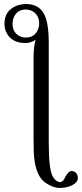

<svg xmlns="http://www.w3.org/2000/svg" viewBox="-20 -718 405 950"><path d="M2 -601.1Q2 -663.1 58.1 -688Q81.5 -697.8 108.9 -698.2Q183.6 -698.2 207 -627.9Q220.7 -585 221.2 -514.2V-13.2Q221.2 126 242.2 157.2Q257.3 182.6 278.8 183.1Q293 181.6 303.2 157.2Q317.9 129.4 334 127.9Q363.8 130.4 365.2 163.1Q365.2 186.5 329.1 202.1Q305.2 211.9 275.9 211.9Q242.7 211.9 206.1 187Q199.7 182.1 194.8 178.2Q151.9 138.7 147 35.2Q146 9.8 146 -43.9V-429.2Q146 -484.4 155.8 -521Q130.9 -505.4 107.9 -504.9Q35.6 -504.9 10.7 -559.1Q2 -578.6 2 -601.1ZM173.8 -601.1Q173.8 -643.6 140.6 -662.6Q125.5 -670.4 107.9 -670.9Q63 -670.9 46.9 -628.9Q42 -615.2 42 -601.1Q42 -556.6 77.6 -539.1Q91.8 -532.2 107.9 -532.2Q151.9 -532.2 168.5 -573.2Q173.8 -586.9 173.8 -601.1Z"/></svg>

Font: Linux Biolinum Capitals O
Style: Small Caps
Weight: 400
Designer: Philipp H. Poll
Foundry: Philipp H. Poll
Version: Version 1.0.4